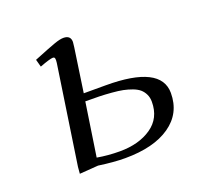

<svg xmlns="http://www.w3.org/2000/svg" viewBox="-88 -541 672 646"><g transform="rotate(-20 248.0 -218.0)"><path d="M87.9 -405.8Q145.5 -429.2 166.3 -436.5Q187 -443.8 199.2 -443.8Q225.1 -443.8 225.1 -419.9Q225.1 -415.5 223.1 -401.9L200.2 -245.1H278.8Q476.1 -245.1 476.1 -146Q476.1 -73.2 417.7 -32.7Q359.4 7.8 256.8 7.8Q216.8 7.8 162.1 0L95.2 4.9L97.2 -19L149.9 -372.1Q151.4 -383.3 150.1 -388.2Q148.9 -393.1 143.1 -393.1Q132.8 -393.1 95.2 -378.9ZM167 -26.9Q206.1 -20 248 -20Q316.4 -20 361.1 -50.8Q405.8 -81.5 405.8 -140.1Q405.8 -155.3 400.1 -167Q394.5 -178.7 385.3 -186.8Q376 -194.8 360.4 -200.7Q344.7 -206.5 328.9 -209.7Q313 -212.9 289.3 -214.8Q265.6 -216.8 245.1 -217.3Q224.6 -217.8 195.8 -217.8Z"/></g></svg>

Font: Dehuti
Style: Italic
Weight: 400
Version: Version 1.2